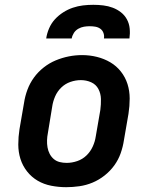

<svg xmlns="http://www.w3.org/2000/svg" viewBox="-20 -770 640 798"><path d="M255 8Q224 8 193 2Q162 -4 136.5 -19Q111 -34 92.5 -57.5Q74 -81 65 -109.5Q56 -138 56 -169.5Q56 -201 61 -233L80 -343Q84 -370 94 -397Q104 -424 121 -447.5Q138 -471 161.5 -489.5Q185 -508 211.5 -519Q238 -530 265.5 -535.5Q293 -541 321 -541Q353 -541 383 -533.5Q413 -526 438.5 -511Q464 -496 482.5 -472.5Q501 -449 510 -420.5Q519 -392 519 -360.5Q519 -329 514 -297L495 -187Q491 -160 481.5 -133Q472 -106 455 -82.5Q438 -59 414.5 -40.5Q391 -22 364.5 -11Q338 0 310 4Q282 8 255 8ZM257 -93Q279 -93 301 -100.5Q323 -108 339.5 -124Q356 -140 365.5 -161Q375 -182 378 -203L397 -313Q400 -336 399.5 -358.5Q399 -381 389 -400Q379 -419 359 -428Q339 -437 316 -437Q294 -437 272.5 -429.5Q251 -422 234.5 -406Q218 -390 209 -369Q200 -348 197 -327L179 -217Q176 -202 175.5 -187Q175 -172 177.5 -157.5Q180 -143 186.5 -130.5Q193 -118 203.5 -109Q214 -100 228 -96.5Q242 -93 257 -93ZM172 -610Q175 -631 184 -652Q193 -673 208 -689.5Q223 -706 242.5 -718.5Q262 -731 283 -738Q304 -745 325 -747.5Q346 -750 368 -750Q389 -750 409.5 -747.5Q430 -745 448.5 -738Q467 -731 482.5 -719Q498 -707 507.5 -689.5Q517 -672 519 -651.5Q521 -631 518 -610H412Q414 -622 410 -633Q406 -644 397 -650.5Q388 -657 376.5 -659Q365 -661 353 -661Q341 -661 329 -659Q317 -657 305.5 -650.5Q294 -644 287 -633Q280 -622 278 -610Z"/></svg>

Font: Iosevka Slab Extended Oblique
Style: Bold
Weight: 700
Width: 7
Italic angle: -9°
Monospace: yes
Designer: Belleve Invis
Foundry: Belleve Invis
Version: Version 11.1.1; ttfautohint (v1.8.3)